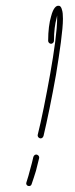

<svg xmlns="http://www.w3.org/2000/svg" viewBox="-20 -616 257 662"><path d="M110 -151C109 -146 112 -141 118 -139C123 -138 128 -141 130 -147C142 -197 159 -279 173 -358C186 -437 197 -513 197 -551C197 -565 196 -575 194 -581C190 -598 183 -596 180 -596C175 -596 164 -591 156 -559C150 -539 146 -510 146 -475C146 -470 151 -465 156 -465C161 -465 166 -470 166 -475C166 -508 170 -535 175 -553C176 -556 176 -559 177 -563C177 -560 177 -556 177 -551C177 -513 167 -439 153 -361C139 -283 123 -202 110 -151ZM115 -71C116 -76 113 -81 107 -83C102 -84 97 -81 95 -75C92 -63 89 -48 84 -32C80 -17 76 -1 71 13C69 18 72 24 77 25C82 27 88 24 89 19C94 5 99 -11 104 -27C108 -43 112 -58 115 -71Z"/></svg>

Font: Mistral SingleLine OTF-SVG Regular
Style: Regular
Weight: 300
Designer: François Chastanet, Élisa Garzelli, Anais Alves, Morgane Autin
Foundry: institut supérieur des arts et du design Toulouse / isdaT
Version: Version 1.000;hotconv 1.0.117;makeotfexe 2.5.65602 DEVELOPME